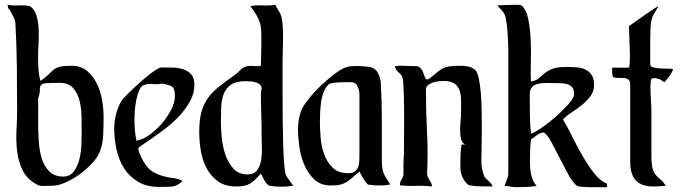

<svg xmlns="http://www.w3.org/2000/svg" viewBox="-20 -771 2824 797"><path d="M10 -751Q33 -747 56.5 -748.5Q80 -750 103 -746Q123 -734 131 -707.5Q139 -681 140.5 -650Q142 -619 140 -589Q138 -559 138 -538Q138 -515 139.5 -486.5Q141 -458 148 -435Q170 -450 181 -461.5Q192 -473 202.5 -481.5Q213 -490 228.5 -494Q244 -498 277 -498Q316 -498 341.5 -476.5Q367 -455 382.5 -423Q398 -391 404 -354.5Q410 -318 410 -287Q410 -254 408.5 -214Q407 -174 395 -143Q386 -119 362.5 -93.5Q339 -68 310 -47Q281 -26 249.5 -12.5Q218 1 192 0Q184 0 177 0.5Q170 1 162 1Q154 1 147 0Q140 -1 133 -5Q92 -27 74 -64Q56 -101 51 -144Q46 -187 48.5 -231.5Q51 -276 51 -315Q51 -403 50 -493.5Q49 -584 44 -672Q43 -689 35 -703Q27 -717 20 -731Q13 -735 13.5 -740.5Q14 -746 10 -751ZM138 -361Q139 -340 138.5 -308Q138 -276 138.5 -240Q139 -204 142.5 -168Q146 -132 157 -103Q168 -74 188.5 -56Q209 -38 242 -38Q271 -38 287 -60Q303 -82 310 -112Q317 -142 318 -173.5Q319 -205 319 -225Q319 -251 318.5 -285.5Q318 -320 310.5 -351.5Q303 -383 284 -405Q265 -427 229 -427Q187 -427 170.5 -425.5Q154 -424 149.5 -417Q145 -410 145.5 -397Q146 -384 138 -361Z M650 -491Q670 -491 694 -490.5Q718 -490 738.5 -484Q759 -478 773 -463Q787 -448 787 -419Q787 -384 769.5 -352Q752 -320 726.5 -292Q701 -264 670.5 -240.5Q640 -217 614.5 -199.5Q589 -182 571.5 -170Q554 -158 554 -154Q554 -149 557 -140.5Q560 -132 564 -123Q568 -114 572.5 -106Q577 -98 580 -94Q596 -68 617 -56.5Q638 -45 659 -39.5Q680 -34 700.5 -31.5Q721 -29 738 -20Q716 2 692.5 3.5Q669 5 641 5Q589 5 553 -16.5Q517 -38 495 -72.5Q473 -107 463.5 -151Q454 -195 454 -240Q454 -253 456.5 -270Q459 -287 463.5 -303.5Q468 -320 475 -335Q482 -350 491 -361Q496 -367 508 -379Q520 -391 535.5 -405.5Q551 -420 568 -435Q585 -450 601 -462.5Q617 -475 630 -483Q643 -491 650 -491ZM538 -275Q538 -252 540 -230.5Q542 -209 546 -187Q572 -191 600 -211Q628 -231 651.5 -258Q675 -285 690.5 -315.5Q706 -346 706 -372Q706 -389 703 -398Q700 -407 694 -411.5Q688 -416 678 -418.5Q668 -421 654 -424Q636 -420 617 -422Q598 -424 580 -419Q566 -415 558 -396.5Q550 -378 545.5 -355Q541 -332 539.5 -309.5Q538 -287 538 -275Z M1019 -746Q1045 -750 1071 -748.5Q1097 -747 1123 -751Q1128 -740 1136.5 -727Q1145 -714 1148 -702Q1152 -687 1153.5 -663.5Q1155 -640 1155 -615Q1155 -590 1154 -565.5Q1153 -541 1153 -524Q1153 -508 1153 -468Q1153 -428 1153 -377.5Q1153 -327 1153.5 -271.5Q1154 -216 1155.5 -168Q1157 -120 1160 -86Q1163 -52 1167 -44Q1173 -33 1181.5 -22Q1190 -11 1197 0Q1184 2 1172 3Q1160 4 1147 4Q1135 4 1122.5 3Q1110 2 1098 0Q1085 -8 1077.5 -22.5Q1070 -37 1063 -50Q1050 -36 1040 -26Q1030 -16 1019 -9.5Q1008 -3 994.5 0Q981 3 960 3Q914 3 884.5 -18.5Q855 -40 837.5 -73Q820 -106 813.5 -146Q807 -186 807 -222Q807 -274 816.5 -307.5Q826 -341 845 -366.5Q864 -392 892.5 -414Q921 -436 960 -464Q969 -471 978.5 -481Q988 -491 999 -494Q1014 -499 1030.5 -497Q1047 -495 1063 -498Q1063 -521 1064 -544.5Q1065 -568 1065 -591Q1065 -619 1064.5 -638.5Q1064 -658 1059.5 -674.5Q1055 -691 1045.5 -707Q1036 -723 1019 -746ZM897 -263Q897 -237 900.5 -200Q904 -163 915.5 -129Q927 -95 949 -71Q971 -47 1007 -47Q1035 -47 1047.5 -64.5Q1060 -82 1064 -107Q1068 -132 1067 -159.5Q1066 -187 1066 -206Q1066 -252 1064.5 -298Q1063 -344 1063 -390Q1069 -405 1063.5 -414Q1058 -423 1046.5 -427.5Q1035 -432 1021.5 -433Q1008 -434 999 -434Q959 -434 938 -419Q917 -404 908 -379.5Q899 -355 898 -324.5Q897 -294 897 -263Z M1465 -497Q1476 -497 1486 -496Q1496 -495 1507 -494Q1536 -491 1547.5 -470.5Q1559 -450 1561 -424Q1565 -346 1565 -267.5Q1565 -189 1565 -111Q1565 -90 1566.5 -77Q1568 -64 1572 -53.5Q1576 -43 1583 -32Q1590 -21 1600 -5Q1589 -3 1577 -2Q1565 -1 1554 -1Q1542 -1 1530 -2Q1518 -3 1507 -5Q1496 -16 1488 -30.5Q1480 -45 1472 -59Q1455 -45 1443.5 -34.5Q1432 -24 1420.5 -16.5Q1409 -9 1394 -5Q1379 -1 1354 -1Q1312 -1 1285.5 -25.5Q1259 -50 1243.5 -86Q1228 -122 1222.5 -162.5Q1217 -203 1217 -234Q1217 -275 1230 -311Q1237 -330 1260.5 -359.5Q1284 -389 1313.5 -417Q1343 -445 1373 -467Q1403 -489 1423 -494Q1432 -496 1443.5 -496.5Q1455 -497 1465 -497ZM1349 -424Q1334 -413 1325.5 -393.5Q1317 -374 1313.5 -351Q1310 -328 1309 -305Q1308 -282 1308 -266Q1308 -236 1311 -199Q1314 -162 1326 -129.5Q1338 -97 1361.5 -74.5Q1385 -52 1425 -52Q1443 -52 1452.5 -59Q1462 -66 1466.5 -77Q1471 -88 1471.5 -101.5Q1472 -115 1472 -129V-380Q1472 -396 1464 -413Q1456 -430 1437 -430Q1415 -430 1393 -429.5Q1371 -429 1349 -424Z M1620 -496Q1628 -498 1636.5 -498Q1645 -498 1653 -498Q1669 -498 1684 -497Q1699 -496 1714 -496Q1730 -489 1735.5 -472.5Q1741 -456 1748 -442H1759Q1781 -459 1793.5 -470Q1806 -481 1818 -487Q1830 -493 1846.5 -495.5Q1863 -498 1892 -498Q1908 -498 1923 -495Q1938 -492 1951 -482Q1961 -474 1967 -447.5Q1973 -421 1976 -384Q1979 -347 1979.5 -304Q1980 -261 1980 -221.5Q1980 -182 1979 -150Q1978 -118 1978 -103Q1978 -71 1991 -37Q1999 -28 2009.5 -18.5Q2020 -9 2025 3Q2000 3 1975.5 2.5Q1951 2 1926 -2Q1909 -15 1900 -35Q1891 -55 1891 -76Q1891 -100 1891.5 -124Q1892 -148 1896 -171H1912Q1899 -175 1894.5 -192Q1890 -209 1890 -229.5Q1890 -250 1892 -270.5Q1894 -291 1894 -304Q1894 -329 1894 -352.5Q1894 -376 1888 -394.5Q1882 -413 1866.5 -424Q1851 -435 1820 -435Q1812 -435 1799.5 -433.5Q1787 -432 1775.5 -428Q1764 -424 1756 -417Q1748 -410 1748 -398Q1748 -312 1752.5 -225Q1757 -138 1753 -52Q1753 -43 1756 -36.5Q1759 -30 1762.5 -24Q1766 -18 1769.5 -12Q1773 -6 1773 3Q1740 -1 1706.5 0.5Q1673 2 1640 -2Q1640 -17 1648 -28.5Q1656 -40 1655 -57Q1654 -83 1655.5 -108.5Q1657 -134 1657 -160Q1657 -173 1657 -197.5Q1657 -222 1657.5 -251Q1658 -280 1657.5 -311.5Q1657 -343 1656.5 -371Q1656 -399 1654.5 -420.5Q1653 -442 1650 -452Q1648 -458 1643 -462.5Q1638 -467 1633 -472Q1628 -477 1624 -482.5Q1620 -488 1620 -496Z M2045 -749Q2062 -749 2078 -750Q2094 -751 2111 -751Q2119 -751 2127.5 -751Q2136 -751 2144 -749Q2165 -732 2173 -691Q2181 -650 2183 -602Q2185 -554 2183.5 -507.5Q2182 -461 2184 -433Q2205 -436 2216 -445.5Q2227 -455 2239 -465.5Q2251 -476 2271 -484.5Q2291 -493 2332 -493Q2353 -493 2373.5 -491.5Q2394 -490 2410 -482.5Q2426 -475 2436 -460Q2446 -445 2446 -418Q2446 -392 2431.5 -372.5Q2417 -353 2397 -336.5Q2377 -320 2354.5 -305.5Q2332 -291 2317 -275Q2332 -251 2352.5 -209.5Q2373 -168 2397 -126Q2421 -84 2447.5 -50.5Q2474 -17 2500 -9V6H2426Q2413 6 2400.5 5Q2388 4 2376 1Q2358 -12 2340 -45Q2322 -78 2304 -113.5Q2286 -149 2269.5 -180Q2253 -211 2238 -221Q2223 -221 2209.5 -210.5Q2196 -200 2184 -192Q2182 -175 2181 -158.5Q2180 -142 2180 -125Q2180 -110 2180 -92.5Q2180 -75 2182.5 -58.5Q2185 -42 2191 -26.5Q2197 -11 2208 1Q2189 4 2166.5 5Q2144 6 2124 6Q2111 6 2099 3.5Q2087 1 2075 1Q2079 -13 2084.5 -26Q2090 -39 2090 -53V-567Q2090 -577 2089 -597.5Q2088 -618 2086.5 -640Q2085 -662 2082 -681.5Q2079 -701 2075 -710Q2070 -721 2061 -730Q2052 -739 2045 -749ZM2179 -379Q2179 -339 2179.5 -297.5Q2180 -256 2184 -216Q2198 -220 2227.5 -240Q2257 -260 2287 -286.5Q2317 -313 2340 -339Q2363 -365 2363 -381Q2363 -399 2355.5 -408Q2348 -417 2336.5 -421Q2325 -425 2311 -425.5Q2297 -426 2284 -426Q2267 -426 2248.5 -426.5Q2230 -427 2214.5 -423.5Q2199 -420 2189 -410Q2179 -400 2179 -379Z M2714 -746Q2706 -732 2697 -717.5Q2688 -703 2684 -687Q2681 -676 2680 -651Q2679 -626 2679 -598Q2679 -570 2679 -543.5Q2679 -517 2679 -504Q2679 -495 2691 -491.5Q2703 -488 2719 -487Q2735 -486 2751 -486Q2767 -486 2774 -484Q2769 -468 2759 -455.5Q2749 -443 2739 -430Q2731 -433 2724 -438.5Q2717 -444 2709 -444Q2704 -447 2699 -447Q2691 -447 2684 -444Q2680 -431 2680 -412Q2680 -385 2682 -357.5Q2684 -330 2684 -302V-128Q2684 -91 2688.5 -73.5Q2693 -56 2701.5 -45.5Q2710 -35 2721 -26.5Q2732 -18 2744 0Q2718 3 2693 3Q2642 3 2619 -22.5Q2596 -48 2596 -99V-420Q2596 -435 2589 -440.5Q2582 -446 2571.5 -447Q2561 -448 2548.5 -447.5Q2536 -447 2526 -450Q2521 -459 2521 -469.5Q2521 -480 2521 -490H2591Q2594 -498 2594.5 -521.5Q2595 -545 2594 -572Q2593 -599 2592 -624.5Q2591 -650 2591 -662Q2595 -666 2614 -679Q2633 -692 2654 -707Q2675 -722 2693 -733.5Q2711 -745 2714 -746Z"/></svg>

Font: Augsburger Schrift CAT
Style: Regular
Weight: 400
Designer: Peter Wiegel nach Roos&Junge Offenbach
Foundry: CAT-Fonts, Peter Wiegel
Version: Version 1.000